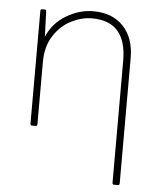

<svg xmlns="http://www.w3.org/2000/svg" viewBox="-54 -563 707 853"><g transform="rotate(5 300.0 -137.0)"><path d="M328 -517Q413 -517 462 -465.5Q511 -414 511 -324V235Q511 243 502 243H487Q479 243 479 235V-309Q479 -485 325 -485Q279 -485 232.5 -461.5Q186 -438 155 -390Q124 -342 124 -272V5Q124 13 116 13H101Q93 13 93 5V-498Q93 -506 101 -506H111Q119 -506 119 -498L123 -385Q149 -447 207.5 -482Q266 -517 328 -517Z"/></g></svg>

Font: LINE Seed JP_TTF Thin
Style: Regular
Weight: 250
Designer: LY Corporation & Fontrix & Fontworks
Version: Version 1.008